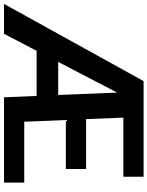

<svg xmlns="http://www.w3.org/2000/svg" viewBox="93 -844 751 978"><g transform="rotate(90 469.0 -355.5)"><path d="M910.6 -103V0H476.1L469.2 -166H239.3L152.8 0H0.5L393.6 -710.9H880.9V-607.9H579.6L587.4 -418H841.3V-314.9H591.8L600.6 -103ZM295.9 -275.9H464.4L452.1 -576.2Z"/></g></svg>

Font: Vazirmatn RD UI SemiBold
Style: Regular
Weight: 600
Designer: Saber Rastikerdar
Foundry: Saber Rastikerdar
Version: Version 33.003